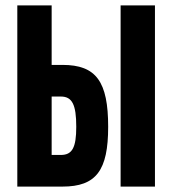

<svg xmlns="http://www.w3.org/2000/svg" viewBox="-20 -690 640 710"><path d="M44 0H211C336 0 380 -60 380 -221C380 -388 336 -450 211 -450H171V-670H44ZM171 -117V-333H205C247 -333 262 -303 262 -221C262 -144 247 -117 205 -117ZM426 0H553V-670H426Z"/></svg>

Font: LT Wave Mono Bold
Style: Regular
Weight: 700
Designer: Daniel Lyons
Version: Version 2.5 (Glyphs App)